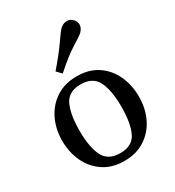

<svg xmlns="http://www.w3.org/2000/svg" viewBox="-188 -880 914 1005"><g transform="rotate(-30 269.5 -378.0)"><path d="M37.6 -240.2Q37.6 -310.5 65.7 -368.4Q93.8 -426.3 146.2 -460.7Q198.7 -495.1 272 -495.1Q345.2 -495.1 396.5 -460.7Q447.8 -426.3 474.6 -368.4Q501.5 -310.5 501.5 -240.2Q501.5 -169.9 473.9 -112.3Q446.3 -54.7 394 -20.3Q341.8 14.2 268.6 14.2Q195.3 14.2 143.8 -20.3Q92.3 -54.7 64.9 -112.3Q37.6 -169.9 37.6 -240.2ZM142.6 -240.2Q142.6 -142.1 169.4 -87.2Q196.3 -32.2 270 -32.2Q343.8 -32.2 369.6 -87.2Q395.5 -142.1 395.5 -240.2Q395.5 -338.4 368.7 -393.3Q341.8 -448.2 268.1 -448.2Q194.3 -448.2 168.5 -393.1Q142.6 -337.9 142.6 -240.2ZM216.3 -543.9 189 -572.3Q249 -641.6 284.2 -692.4Q319.3 -743.2 330.6 -753.9Q338.4 -761.2 349.1 -766.4Q359.9 -771.5 372.1 -771.5Q380.9 -771.5 390.1 -767.8Q399.4 -764.2 407.2 -755.4Q414.6 -747.6 417.7 -739.5Q420.9 -731.4 420.9 -723.1Q420.9 -711.4 415.5 -701.2Q410.2 -690.9 402.3 -683.1Q391.1 -671.9 341.1 -641.4Q291 -610.8 216.3 -543.9Z"/></g></svg>

Font: Gelasio
Style: Regular
Weight: 400
Designer: Eben Sorkin
Foundry: Eben Sorkin
Version: Version 1.008